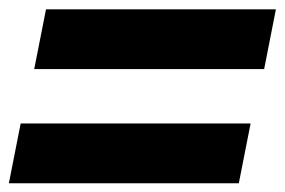

<svg xmlns="http://www.w3.org/2000/svg" viewBox="-21 -519 627 422"><path d="M80.1 -498.5H585.4L559.6 -367.2H54.2ZM24.4 -247.6H529.8L503.9 -116.2H-1.5Z"/></svg>

Font: Reddit Sans Vanilla ExtraBold
Style: Italic
Weight: 800
Italic angle: -11.25°
Designer: Stephen Hutchings
Version: Version 1.013